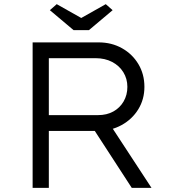

<svg xmlns="http://www.w3.org/2000/svg" viewBox="-20 -904 826 924"><path d="M137 0V-700H455Q517 -700 567 -672Q617 -644 646 -595.5Q675 -547 675 -486Q675 -426 645.5 -378Q616 -330 565 -302Q514 -274 452 -274H215V0ZM614 0 414 -308 491 -333 709 0ZM215 -350H452Q494 -350 525.5 -367.5Q557 -385 575 -416Q593 -447 593 -486Q593 -525 573.5 -556.5Q554 -588 519.5 -606Q485 -624 440 -624H215ZM334 -759 220 -855 253 -884 386 -809H356L489 -884L522 -855L408 -759Z"/></svg>

Font: Lexend Exa Light
Style: Regular
Weight: 300
Designer: Bonnie Shaver-Troup, Thomas Jockin
Foundry: Lexend
Version: Version 1.007